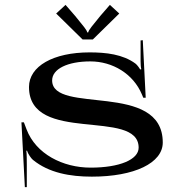

<svg xmlns="http://www.w3.org/2000/svg" viewBox="-20 -720 745 788"><path d="M210.5 -664.5 319 -558H361L469.5 -664.5L431 -700L391.5 -654.5C359.6 -614.8 344 -597.7 342 -587H338C336 -597.7 323.6 -611.1 288.5 -654.5L249 -700ZM68 -218 82 48H90V-43C90 -56.5 89.8 -92.5 88 -101L91 -102C95 -87.5 108.3 -69.5 115 -64C180.7 -10.1 268.7 5 357 5C531.6 5 648 -51 648 -135C648 -261.8 534.5 -290 421 -304.3C307.5 -318.6 194 -318.9 194 -390C194 -436.8 256.8 -468 351 -468C441.6 -468 526.8 -417.5 562.5 -332.2L568 -319H578L566 -555L557 -554V-469C557 -455 558 -443 560 -436L555 -435C554 -438 543 -454 536 -459C484.5 -497.2 415 -505 348 -505C198.6 -505 99 -448.2 99 -363C99 -244.4 211.5 -223.1 324 -211C436.5 -198.9 549 -195.9 549 -114C549 -64.8 470.2 -32 352 -32C237.1 -32 127.1 -88.6 89 -189L78 -218Z"/></svg>

Font: Prida01
Style: Black
Weight: 900
Designer: gluk
Foundry: gluk
Version: Version 00.072